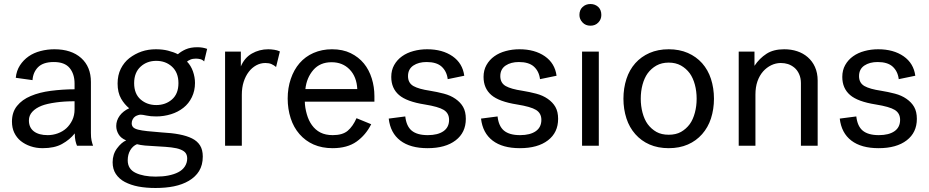

<svg xmlns="http://www.w3.org/2000/svg" viewBox="-20 -731 4659 963"><path d="M366.2 0Q361.8 -10.3 358.4 -24.9Q355 -40.5 355 -62Q330.1 -30.3 291 -8.8Q253.4 12.2 193.8 12.2Q161.1 12.2 132.8 2.4Q105.5 -6.8 84 -23.9Q63.5 -40.5 51.3 -65.9Q40 -89.8 40 -121.1Q40 -168.5 65.4 -199.7Q90.8 -231.4 134.3 -249.5Q178.2 -268.1 234.9 -275.4Q295.9 -283.2 354 -283.2V-312Q354 -359.9 329.1 -390.1Q304.2 -419.9 250 -419.9Q196.3 -419.9 170.4 -393.6Q145.5 -367.7 143.1 -329.1L59.1 -340.8Q62.5 -376 80.1 -403.3Q97.2 -429.7 123.5 -448.2Q149.4 -466.3 183.6 -475.1Q217.3 -483.9 252.9 -483.9Q337.9 -483.9 387.2 -439.9Q436 -396 436 -319.8V-64Q436 -40.5 439 -27.3Q442.4 -11.7 446.8 0ZM219.2 -53.2Q245.1 -53.2 269.5 -62Q294.9 -71.3 312.5 -87.4Q330.6 -104 342.3 -127.9Q354 -152.3 354 -182.1V-223.1Q302.7 -223.1 261.2 -217.3Q214.8 -210.9 189 -200.7Q159.2 -189 142.1 -170.4Q125 -151.9 125 -127Q125 -90.8 150.4 -71.8Q175.3 -53.2 219.2 -53.2Z M1003.9 -422.9Q996.1 -431.2 985.4 -434.1Q973.6 -437 962.9 -437Q946.3 -437 935.1 -432.1Q922.9 -426.8 918 -421.9Q937.5 -402.3 947.8 -373Q958 -343.8 958 -314.9Q958 -275.9 942.4 -243.7Q926.8 -211.4 899.9 -190.4Q872.6 -168.9 837.9 -158.2Q801.8 -147 763.7 -147Q734.4 -147 714.8 -151.4Q694.8 -155.8 686 -155.8Q679.7 -155.8 673.3 -153.8Q664.1 -150.9 658.2 -147Q650.9 -142.1 646 -133.3Q640.6 -124 640.6 -112.8Q640.6 -100.1 648.4 -92.3Q655.8 -85 673.3 -80.6Q690.9 -76.2 719.2 -73.2Q761.7 -68.8 790 -66.9Q843.3 -64 878.4 -57.1Q917 -49.8 943.4 -36.6Q969.7 -23.4 983.4 -1.5Q997.1 20.5 997.1 54.2Q997.1 96.7 978.5 127Q960.9 155.8 927.2 175.8Q895 194.8 852.1 203.6Q811 211.9 759.8 211.9Q712.9 211.9 673.8 204.6Q636.2 197.3 606 181.6Q578.1 167 561 141.6Q544.9 117.2 544.9 83Q544.9 43 566.9 13.2Q588.9 -16.6 612.8 -26.9Q585.9 -38.1 574.7 -57.6Q563 -77.1 563 -99.1Q563 -126.5 580.1 -150.4Q597.2 -173.8 627.9 -188Q604 -207.5 587.4 -236.3Q569.8 -267.1 569.8 -312Q569.8 -354 585.9 -386.2Q602.1 -418.5 628.9 -439.5Q656.7 -460.9 690.4 -472.7Q723.6 -483.9 761.7 -483.9Q795.4 -483.9 822.3 -477.1Q851.6 -469.7 872.1 -459Q889.2 -473.6 911.1 -483.4Q935.5 -494.1 969.7 -494.1Q997.1 -494.1 1019 -485.8ZM652.8 -314Q652.8 -260.3 685.5 -231.9Q717.8 -204.1 763.7 -204.1Q810.1 -204.1 842.3 -231.9Q875 -260.3 875 -314Q875 -367.2 842.3 -397Q810.5 -425.8 763.7 -425.8Q717.3 -425.8 685.5 -397Q652.8 -367.2 652.8 -314ZM768.1 2.9Q717.8 0 707.5 -1Q683.1 -3.4 667 -7.8Q646 1 633.3 22.5Q620.6 43.9 620.6 73.2Q620.6 117.2 660.6 136.2Q699.7 154.8 760.7 154.8Q796.9 154.8 823.7 149.4Q853.5 143.6 874 132.8Q895 122.1 906.7 104.5Q918.9 85.9 918.9 64Q918.9 47.4 911.1 36.6Q903.8 26.4 885.7 19Q868.2 11.7 838.9 8.3Q815.9 5.4 768.1 2.9Z M1364.7 -395Q1354.5 -403.8 1341.3 -409.7Q1329.1 -415 1311 -415Q1286.6 -415 1265.1 -403.3Q1243.2 -391.1 1228 -371.1Q1211.4 -349.6 1202.1 -320.3Q1192.9 -292 1192.9 -254.9V0H1108.9V-472.2H1188V-397.9Q1206.5 -441.4 1243.2 -462.4Q1280.8 -483.9 1325.7 -483.9Q1338.4 -483.9 1355.5 -481.4Q1369.6 -479.5 1383.8 -473.1Z M1841.8 -107.9Q1814.9 -54.2 1768.6 -21Q1722.2 12.2 1647.9 12.2Q1595.2 12.2 1552.7 -6.3Q1511.7 -24.4 1481.9 -58.6Q1452.6 -92.3 1438 -137.7Q1422.9 -184.6 1422.9 -236.8Q1422.9 -289.6 1438.5 -335.4Q1454.1 -381.3 1482.4 -414.1Q1511.2 -447.3 1552.2 -465.3Q1594.7 -483.9 1645 -483.9Q1699.2 -483.9 1738.8 -464.4Q1778.8 -444.8 1805.2 -412.6Q1831.1 -380.9 1844.7 -337.4Q1857.9 -294.9 1857.9 -249V-221.2H1508.8Q1509.3 -191.4 1519 -157.7Q1527.8 -126.5 1544.4 -103.5Q1562 -79.1 1586.9 -66.4Q1612.8 -53.2 1648.9 -53.2Q1698.2 -53.2 1724.1 -75.2Q1750 -97.2 1768.1 -138.2ZM1643.1 -418.9Q1585.4 -418.9 1551.8 -380.4Q1517.6 -340.8 1511.7 -284.2H1772Q1769 -346.2 1733.4 -382.8Q1698.2 -418.9 1643.1 -418.9Z M2026.4 -349.1Q2026.4 -314.9 2053.7 -299.3Q2080.6 -284.2 2136.7 -275.9Q2172.9 -270 2206.5 -261.2Q2239.7 -252.4 2264.2 -235.4Q2289.6 -217.8 2302.7 -194.8Q2316.4 -170.9 2316.4 -134.8Q2316.4 -66.4 2265.6 -27.3Q2214.4 12.2 2124.5 12.2Q2037.6 12.2 1987.8 -25.9Q1938 -64 1929.7 -136.2L2012.7 -147Q2018.1 -98.6 2044.4 -76.2Q2071.8 -53.2 2125.5 -53.2Q2176.3 -53.2 2204.6 -73.2Q2232.4 -92.8 2232.4 -129.9Q2232.4 -163.1 2205.6 -179.7Q2179.7 -195.8 2110.4 -207Q2020 -221.2 1981.4 -254.4Q1942.4 -288.1 1942.4 -345.2Q1942.4 -378.9 1957 -404.8Q1972.2 -431.6 1996.6 -448.7Q2021 -466.3 2054.2 -475.1Q2086.4 -483.9 2122.6 -483.9Q2199.2 -483.9 2250 -448.7Q2300.3 -413.6 2308.6 -351.1L2225.6 -334Q2220.7 -374 2194.3 -397.5Q2168.9 -419.9 2119.6 -419.9Q2079.6 -419.9 2053.2 -402.3Q2026.4 -384.3 2026.4 -349.1Z M2489.3 -349.1Q2489.3 -314.9 2516.6 -299.3Q2543.5 -284.2 2599.6 -275.9Q2635.7 -270 2669.4 -261.2Q2702.6 -252.4 2727.1 -235.4Q2752.4 -217.8 2765.6 -194.8Q2779.3 -170.9 2779.3 -134.8Q2779.3 -66.4 2728.5 -27.3Q2677.2 12.2 2587.4 12.2Q2500.5 12.2 2450.7 -25.9Q2400.9 -64 2392.6 -136.2L2475.6 -147Q2481 -98.6 2507.3 -76.2Q2534.7 -53.2 2588.4 -53.2Q2639.2 -53.2 2667.5 -73.2Q2695.3 -92.8 2695.3 -129.9Q2695.3 -163.1 2668.5 -179.7Q2642.6 -195.8 2573.2 -207Q2482.9 -221.2 2444.3 -254.4Q2405.3 -288.1 2405.3 -345.2Q2405.3 -378.9 2419.9 -404.8Q2435.1 -431.6 2459.5 -448.7Q2483.9 -466.3 2517.1 -475.1Q2549.3 -483.9 2585.4 -483.9Q2662.1 -483.9 2712.9 -448.7Q2763.2 -413.6 2771.5 -351.1L2688.5 -334Q2683.6 -374 2657.2 -397.5Q2631.8 -419.9 2582.5 -419.9Q2542.5 -419.9 2516.1 -402.3Q2489.3 -384.3 2489.3 -349.1Z M2886.2 -655.8Q2886.2 -681.2 2901.9 -695.8Q2918 -710.9 2941.4 -710.9Q2964.8 -710.9 2981 -695.8Q2996.1 -681.2 2996.1 -655.8Q2996.1 -633.8 2981 -618.2Q2965.8 -602.1 2941.4 -602.1Q2917 -602.1 2901.9 -618.2Q2886.2 -634.8 2886.2 -655.8ZM2899.4 -472.2H2983.4V0H2899.4Z M3430.2 -465.3Q3472.2 -446.8 3501.5 -414.1Q3531.2 -380.4 3545.9 -335.4Q3561 -288.6 3561 -235.8Q3561 -183.6 3545.9 -136.7Q3531.2 -91.8 3501.5 -58.1Q3471.7 -24.4 3430.2 -6.3Q3387.7 12.2 3334 12.2Q3280.3 12.2 3237.8 -6.3Q3196.3 -24.4 3166.5 -58.1Q3136.7 -91.8 3122.1 -136.7Q3106.9 -183.6 3106.9 -235.8Q3106.9 -288.6 3122.1 -335.4Q3136.7 -380.4 3166.5 -414.1Q3195.8 -446.8 3237.8 -465.3Q3280.3 -483.9 3334 -483.9Q3387.7 -483.9 3430.2 -465.3ZM3395.5 -69.3Q3421.4 -84 3439.5 -108.4Q3456.1 -131.3 3465.3 -166Q3474.1 -198.7 3474.1 -235.8Q3474.1 -273.4 3465.3 -306.2Q3456.1 -340.3 3439.5 -363.3Q3421.4 -387.7 3395.5 -402.3Q3369.1 -417 3334 -417Q3298.8 -417 3272.5 -402.3Q3246.6 -387.7 3228.5 -363.3Q3211.9 -340.3 3202.6 -306.2Q3193.8 -273.4 3193.8 -235.8Q3193.8 -199.2 3202.6 -166Q3211.9 -131.3 3228.5 -108.4Q3246.6 -84 3272.5 -69.3Q3297.9 -55.2 3334 -55.2Q3370.1 -55.2 3395.5 -69.3Z M3685.1 -472.2H3764.2V-400.9Q3788.6 -438 3824.7 -461.4Q3859.4 -483.9 3913.1 -483.9Q3948.7 -483.9 3978 -474.1Q4008.8 -463.9 4031.2 -444.3Q4054.7 -423.8 4067.4 -395.5Q4081.1 -365.2 4081.1 -327.1V0H3997.1V-314Q3997.1 -339.8 3987.8 -359.9Q3979 -379.4 3964.4 -391.6Q3949.7 -403.8 3932.1 -409.7Q3915.5 -415 3896 -415Q3871.6 -415 3848.1 -403.8Q3825.2 -392.6 3807.6 -373Q3789.6 -352.5 3779.3 -323.7Q3769 -294.4 3769 -256.8V0H3685.1Z M4288.6 -349.1Q4288.6 -314.9 4315.9 -299.3Q4342.8 -284.2 4398.9 -275.9Q4435.1 -270 4468.8 -261.2Q4502 -252.4 4526.4 -235.4Q4551.8 -217.8 4564.9 -194.8Q4578.6 -170.9 4578.6 -134.8Q4578.6 -66.4 4527.8 -27.3Q4476.6 12.2 4386.7 12.2Q4299.8 12.2 4250 -25.9Q4200.2 -64 4191.9 -136.2L4274.9 -147Q4280.3 -98.6 4306.6 -76.2Q4334 -53.2 4387.7 -53.2Q4438.5 -53.2 4466.8 -73.2Q4494.6 -92.8 4494.6 -129.9Q4494.6 -163.1 4467.8 -179.7Q4441.9 -195.8 4372.6 -207Q4282.2 -221.2 4243.7 -254.4Q4204.6 -288.1 4204.6 -345.2Q4204.6 -378.9 4219.2 -404.8Q4234.4 -431.6 4258.8 -448.7Q4283.2 -466.3 4316.4 -475.1Q4348.6 -483.9 4384.8 -483.9Q4461.4 -483.9 4512.2 -448.7Q4562.5 -413.6 4570.8 -351.1L4487.8 -334Q4482.9 -374 4456.5 -397.5Q4431.2 -419.9 4381.8 -419.9Q4341.8 -419.9 4315.4 -402.3Q4288.6 -384.3 4288.6 -349.1Z"/></svg>

Font: Post Grotesk Regular
Style: Regular
Weight: 500
Version: 0.900; ttfautohint (v0.96) -l 8 -r 50 -G 200 -x 14 -w "gGD" 